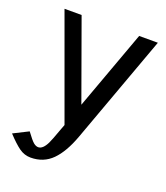

<svg xmlns="http://www.w3.org/2000/svg" viewBox="-122 -522 669 773"><g transform="rotate(20 212.5 -135.0)"><path d="M98.1 169.9Q71.3 169.9 48.8 153.8Q26.4 137.7 -4.9 104L59.1 71.8Q82 103 92.5 111.6Q103 120.1 112.8 120.1Q132.3 120.1 148.4 87.4Q155.3 73.7 173.8 22L182.1 0L22 -439.9H95.2L217.8 -100.1L341.8 -439.9H421.9L252.9 23.9Q226.6 96.2 189.9 133.1Q153.3 169.9 98.1 169.9Z"/></g></svg>

Font: Pfennig
Style: Medium
Weight: 500
Version: Version 20120410 ; ttfautohint (v0.8)